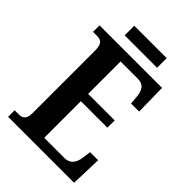

<svg xmlns="http://www.w3.org/2000/svg" viewBox="-244 -954 1060 1060"><g transform="rotate(45 285.5 -424.0)"><path d="M161 -773H414V-848H161ZM24 0H539L545 -182H482L476 -136C470 -92 451 -59 406 -59H247V-345H454V-402H247V-655H382C428 -655 444 -626 448 -578L452 -532H515L512 -714H24V-663H55C82 -663 105 -655 105 -600V-109C105 -66 87 -51 57 -51H24Z"/></g></svg>

Font: Noto Serif Myanmar Condensed
Style: Bold
Weight: 700
Width: 3
Designer: Ben Mitchell and the Monotype Design Team
Foundry: Monotype Imaging Inc.
Version: Version 2.106